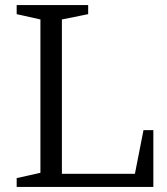

<svg xmlns="http://www.w3.org/2000/svg" viewBox="-20 -740 663 760"><path d="M225 -52V-663L329 -684V-720H46V-684L140 -663V-56L46 -35V0H587V-225H548L514 -52Z"/></svg>

Font: GradeGX
Style: Regular
Weight: 100
Width: 1
Designer: Adam Twardoch
Foundry: Adam Twardoch
Version: Version 2.002; DEVELOPMENT